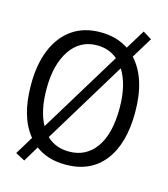

<svg xmlns="http://www.w3.org/2000/svg" viewBox="-109 -767 780 894"><g transform="rotate(15 281.5 -320.0)"><path d="M91 42 46 18 99 -69Q30 -152 30 -308Q30 -406 59.5 -477.5Q89 -549 145 -588Q201 -627 281 -627Q359 -627 416 -589L473 -682L515 -656L454 -556Q532 -471 532 -308Q532 -156 466.5 -72.5Q401 11 281 11Q195 11 136 -33ZM105 -308Q105 -202 141 -137L380 -529Q338 -564 281 -564Q199 -564 152 -494.5Q105 -425 105 -308ZM281 -52Q363 -52 410 -118Q457 -184 457 -308Q457 -421 414 -489L173 -93Q216 -52 281 -52Z"/></g></svg>

Font: Inconsolata SemiExpanded
Style: Regular
Weight: 400
Width: 6
Monospace: yes
Designer: Raph Levien, Cyreal, Brenton Simpson
Foundry: Raph Levien, Cyreal, Google
Version: Version 3.100; ttfautohint (v1.8.4.7-5d5b)